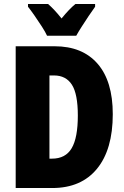

<svg xmlns="http://www.w3.org/2000/svg" viewBox="-20 -947 627 967"><path d="M548 -372Q548 -194 468.5 -97Q389 0 243 0H59V-714H255Q395 -714 471.5 -626Q548 -538 548 -372ZM372 -365Q372 -474 342 -520.5Q312 -567 252 -567H229V-148H242Q310 -148 341 -200.5Q372 -253 372 -365ZM217 -767Q209 -785 191 -813Q173 -841 153.5 -869Q134 -897 121 -913V-927H222Q237 -914 254 -896Q271 -878 290 -854Q330 -903 360 -927H459V-913Q445 -894 427 -867Q409 -840 392 -813.5Q375 -787 364 -767Z"/></svg>

Font: Noto Sans Khmer UI ExtraCondensed Black
Style: Regular
Weight: 900
Width: 2
Designer: Danh Hong and the Monotype Design Team
Foundry: Monotype Imaging Inc.
Version: Version 2.002; ttfautohint (v1.8.4.7-5d5b)